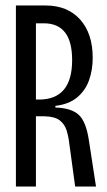

<svg xmlns="http://www.w3.org/2000/svg" viewBox="-20 -680 390 700"><path d="M38 0V-660H146Q226 -660 272 -609Q318 -558 318 -469Q318 -426 305 -388.5Q292 -351 262 -325.5Q232 -300 182 -294V-288Q241 -286 267.5 -261Q294 -236 304 -169L330 0H254L233 -154Q230 -181 223 -204Q216 -227 198 -241Q180 -255 143 -256H111V0ZM111 -317H122Q243 -317 243 -461Q243 -595 140 -595H111Z"/></svg>

Font: Bricolage Grotesque 96pt Condensed Light
Style: Regular
Weight: 300
Width: 3
Designer: Mathieu Triay
Foundry: Atelier Triay
Version: Version 1.001; ttfautohint (v1.8.4.7-5d5b);gftools[0.9.33.de